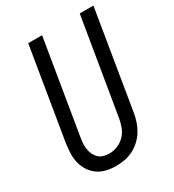

<svg xmlns="http://www.w3.org/2000/svg" viewBox="-180 -838 860 949"><g transform="rotate(-30 250.5 -363.5)"><path d="M204 8Q175 8 148.5 2Q122 -4 100.5 -19Q79 -34 64.5 -56Q50 -78 43.5 -104Q37 -130 38 -158Q39 -186 43 -214L129 -735H208L120 -203Q117 -186 116 -169.5Q115 -153 117.5 -137Q120 -121 127 -106.5Q134 -92 145 -81.5Q156 -71 172 -66.5Q188 -62 205 -62Q228 -62 251.5 -71.5Q275 -81 292.5 -99Q310 -117 319 -140.5Q328 -164 332 -187L423 -735H501L409 -176Q405 -152 397 -128Q389 -104 375.5 -82Q362 -60 342.5 -42Q323 -24 300 -12.5Q277 -1 252.5 3.5Q228 8 204 8Z"/></g></svg>

Font: Iosevka SS04
Style: Italic
Weight: 400
Italic angle: -9°
Monospace: yes
Designer: Belleve Invis
Foundry: Belleve Invis
Version: Version 19.0.0; ttfautohint (v1.8.4)